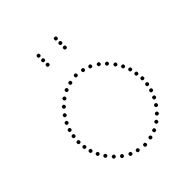

<svg xmlns="http://www.w3.org/2000/svg" viewBox="-202 -861 993 993"><g transform="rotate(-45 295.0 -364.5)"><path d="M232 -646Q222 -646 222 -656Q222 -666 232 -666Q242 -666 242 -656Q242 -646 232 -646ZM232 -679Q222 -679 222 -689Q222 -699 232 -699Q242 -699 242 -689Q242 -679 232 -679ZM232 -712Q222 -712 222 -722Q222 -732 232 -732Q242 -732 242 -722Q242 -712 232 -712ZM358 -646Q348 -646 348 -656Q348 -666 358 -666Q368 -666 368 -656Q368 -646 358 -646ZM358 -679Q348 -679 348 -689Q348 -699 358 -699Q368 -699 368 -689Q368 -679 358 -679ZM358 -712Q348 -712 348 -722Q348 -732 358 -732Q368 -732 368 -722Q368 -712 358 -712ZM296 -504Q286 -504 286 -514Q286 -524 296 -524Q306 -524 306 -514Q306 -504 296 -504ZM342 -497Q332 -497 332 -507Q332 -517 342 -517Q352 -517 352 -507Q352 -497 342 -497ZM382 -484Q372 -484 372 -494Q372 -504 382 -504Q392 -504 392 -494Q392 -484 382 -484ZM421 -461Q411 -461 411 -471Q411 -481 421 -481Q431 -481 431 -471Q431 -461 421 -461ZM453 -433Q443 -433 443 -443Q443 -453 453 -453Q463 -453 463 -443Q463 -433 453 -433ZM502 -364Q492 -364 492 -374Q492 -384 502 -384Q512 -384 512 -374Q512 -364 502 -364ZM517 -327Q507 -327 507 -337Q507 -347 517 -347Q527 -347 527 -337Q527 -327 517 -327ZM529 -250Q519 -250 519 -260Q519 -270 529 -270Q539 -270 539 -260Q539 -250 529 -250ZM481 -399Q471 -399 471 -409Q471 -419 481 -419Q491 -419 491 -409Q491 -399 481 -399ZM524 -289Q514 -289 514 -299Q514 -309 524 -309Q534 -309 534 -299Q534 -289 524 -289ZM249 -497Q239 -497 239 -507Q239 -517 249 -517Q259 -517 259 -507Q259 -497 249 -497ZM209 -484Q199 -484 199 -494Q199 -504 209 -504Q219 -504 219 -494Q219 -484 209 -484ZM170 -461Q160 -461 160 -471Q160 -481 170 -481Q180 -481 180 -471Q180 -461 170 -461ZM138 -433Q128 -433 128 -443Q128 -453 138 -453Q148 -453 148 -443Q148 -433 138 -433ZM89 -364Q79 -364 79 -374Q79 -384 89 -384Q99 -384 99 -374Q99 -364 89 -364ZM74 -327Q64 -327 64 -337Q64 -347 74 -347Q84 -347 84 -337Q84 -327 74 -327ZM62 -250Q52 -250 52 -260Q52 -270 62 -270Q72 -270 72 -260Q72 -250 62 -250ZM110 -399Q100 -399 100 -409Q100 -419 110 -419Q120 -419 120 -409Q120 -399 110 -399ZM66 -290Q56 -290 56 -300Q56 -310 66 -310Q76 -310 76 -300Q76 -290 66 -290ZM296 -17Q306 -17 306 -7Q306 3 296 3Q286 3 286 -7Q286 -17 296 -17ZM342 -24Q352 -24 352 -14Q352 -4 342 -4Q332 -4 332 -14Q332 -24 342 -24ZM382 -37Q392 -37 392 -27Q392 -17 382 -17Q372 -17 372 -27Q372 -37 382 -37ZM421 -60Q431 -60 431 -50Q431 -40 421 -40Q411 -40 411 -50Q411 -60 421 -60ZM453 -88Q463 -88 463 -78Q463 -68 453 -68Q443 -68 443 -78Q443 -88 453 -88ZM502 -157Q512 -157 512 -147Q512 -137 502 -137Q492 -137 492 -147Q492 -157 502 -157ZM517 -194Q527 -194 527 -184Q527 -174 517 -174Q507 -174 507 -184Q507 -194 517 -194ZM481 -122Q491 -122 491 -112Q491 -102 481 -102Q471 -102 471 -112Q471 -122 481 -122ZM525 -231Q535 -231 535 -221Q535 -211 525 -211Q515 -211 515 -221Q515 -231 525 -231ZM249 -24Q259 -24 259 -14Q259 -4 249 -4Q239 -4 239 -14Q239 -24 249 -24ZM209 -37Q219 -37 219 -27Q219 -17 209 -17Q199 -17 199 -27Q199 -37 209 -37ZM170 -60Q180 -60 180 -50Q180 -40 170 -40Q160 -40 160 -50Q160 -60 170 -60ZM138 -88Q148 -88 148 -78Q148 -68 138 -68Q128 -68 128 -78Q128 -88 138 -88ZM89 -157Q99 -157 99 -147Q99 -137 89 -137Q79 -137 79 -147Q79 -157 89 -157ZM74 -194Q84 -194 84 -184Q84 -174 74 -174Q64 -174 64 -184Q64 -194 74 -194ZM110 -122Q120 -122 120 -112Q120 -102 110 -102Q100 -102 100 -112Q100 -122 110 -122ZM66 -231Q76 -231 76 -221Q76 -211 66 -211Q56 -211 56 -221Q56 -231 66 -231Z"/></g></svg>

Font: Raleway Dots 
Style: Regular
Weight: 400
Version: Version 1.000